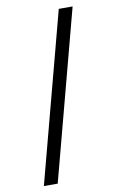

<svg xmlns="http://www.w3.org/2000/svg" viewBox="-102 -855 653 1052"><g transform="rotate(-10 225.0 -329.0)"><path d="M380 -800 131 142H54L303 -800Z"/></g></svg>

Font: League Mono Condensed
Style: Regular
Weight: 400
Width: 1
Designer: Tyler Finck
Foundry: The League of Moveable Type / Tyler Finck
Version: Version 2.210